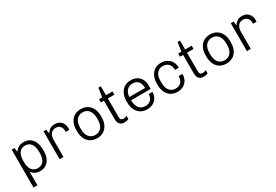

<svg xmlns="http://www.w3.org/2000/svg" viewBox="60 -1767 4372 3041"><g transform="rotate(-30 2246.0 -246.5)"><path d="M519 -253V-242Q519 -164 493.5 -107Q468 -50 421.5 -20Q375 10 314 10Q264 10 224.5 -10Q185 -30 159 -68V181H88V-511H139L150 -437Q207 -521 314 -521Q407 -521 463 -452Q519 -383 519 -253ZM158 -256V-247Q158 -148 196.5 -98.5Q235 -49 303 -49Q371 -49 409.5 -99Q448 -149 448 -247V-257Q448 -363 409.5 -412.5Q371 -462 303 -462Q158 -462 158 -256Z M1037 -356Q1037 -344 1034 -326H971V-344Q971 -394 944.5 -428Q918 -462 860 -462Q801 -462 771 -418Q741 -374 741 -315V0H670V-511H720L732 -435Q747 -464 782 -492.5Q817 -521 879 -521Q954 -521 995.5 -474Q1037 -427 1037 -356Z M1130 -243V-268Q1130 -347 1158 -404Q1186 -461 1236 -491Q1286 -521 1352 -521H1356Q1422 -521 1472.5 -490.5Q1523 -460 1551 -403Q1579 -346 1579 -268V-243Q1579 -165 1551 -108Q1523 -51 1473 -20.5Q1423 10 1357 10H1353Q1287 10 1236.5 -20Q1186 -50 1158 -107Q1130 -164 1130 -243ZM1508 -244V-267Q1508 -361 1466.5 -411.5Q1425 -462 1355 -462Q1285 -462 1243 -412Q1201 -362 1201 -267V-244Q1201 -150 1242.5 -99.5Q1284 -49 1355 -49Q1424 -49 1466 -99Q1508 -149 1508 -244Z M1813 -674V-511H1932V-452H1813V-116Q1813 -78 1828 -63.5Q1843 -49 1870 -49Q1882 -49 1899.5 -53.5Q1917 -58 1932 -64V-7Q1898 10 1853 10Q1800 10 1771 -21Q1742 -52 1742 -117V-452H1686V-511H1744L1768 -674Z M2476 -310V-243H2117Q2118 -149 2157.5 -99Q2197 -49 2271 -49Q2334 -49 2371 -87Q2408 -125 2408 -189H2476Q2476 -129 2449.5 -84Q2423 -39 2376.5 -14.5Q2330 10 2273 10H2268Q2201 10 2151 -21Q2101 -52 2073.5 -110Q2046 -168 2046 -247V-264Q2046 -342 2073.5 -400.5Q2101 -459 2150.5 -490Q2200 -521 2266 -521H2271Q2330 -521 2376.5 -495.5Q2423 -470 2449.5 -422.5Q2476 -375 2476 -310ZM2118 -301H2406Q2406 -380 2369.5 -421Q2333 -462 2268 -462Q2205 -462 2165 -421Q2125 -380 2118 -301Z M3030 -312H2960Q2960 -383 2922.5 -422.5Q2885 -462 2823 -462Q2755 -462 2714 -414.5Q2673 -367 2673 -279V-240Q2673 -146 2714.5 -97.5Q2756 -49 2825 -49Q2888 -49 2924.5 -88Q2961 -127 2961 -198H3030Q3030 -134 3004 -87Q2978 -40 2931.5 -15Q2885 10 2826 10H2820Q2755 10 2705.5 -21Q2656 -52 2629 -110Q2602 -168 2602 -246V-265Q2602 -343 2629.5 -401Q2657 -459 2706.5 -490Q2756 -521 2820 -521H2825Q2883 -521 2929.5 -495.5Q2976 -470 3003 -422.5Q3030 -375 3030 -312Z M3261 -674V-511H3380V-452H3261V-116Q3261 -78 3276 -63.5Q3291 -49 3318 -49Q3330 -49 3347.5 -53.5Q3365 -58 3380 -64V-7Q3346 10 3301 10Q3248 10 3219 -21Q3190 -52 3190 -117V-452H3134V-511H3192L3216 -674Z M3495 -243V-268Q3495 -347 3523 -404Q3551 -461 3601 -491Q3651 -521 3717 -521H3721Q3787 -521 3837.5 -490.5Q3888 -460 3916 -403Q3944 -346 3944 -268V-243Q3944 -165 3916 -108Q3888 -51 3838 -20.5Q3788 10 3722 10H3718Q3652 10 3601.5 -20Q3551 -50 3523 -107Q3495 -164 3495 -243ZM3873 -244V-267Q3873 -361 3831.5 -411.5Q3790 -462 3720 -462Q3650 -462 3608 -412Q3566 -362 3566 -267V-244Q3566 -150 3607.5 -99.5Q3649 -49 3720 -49Q3789 -49 3831 -99Q3873 -149 3873 -244Z M4462 -356Q4462 -344 4459 -326H4396V-344Q4396 -394 4369.5 -428Q4343 -462 4285 -462Q4226 -462 4196 -418Q4166 -374 4166 -315V0H4095V-511H4145L4157 -435Q4172 -464 4207 -492.5Q4242 -521 4304 -521Q4379 -521 4420.5 -474Q4462 -427 4462 -356Z"/></g></svg>

Font: Chivo Light
Style: Regular
Weight: 300
Designer: Hector Gatti
Foundry: Omnibus-Type
Version: Version 1.007